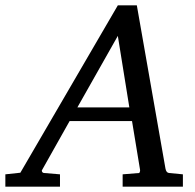

<svg xmlns="http://www.w3.org/2000/svg" viewBox="-94 -697 728 717"><path d="M589 0H364V-46L426 -51Q430 -57 429 -63L399 -245H166L63 -62Q61 -59 63.5 -55Q66 -51 70 -51L130 -46V0H-74V-46L-18 -52L346 -677H417L524 -67Q527 -52 537 -51L589 -46ZM389 -296 346 -563 195 -296Z"/></svg>

Font: Apparatus SIL
Style: Italic
Weight: 400
Italic angle: -11°
Version: Version 1.0